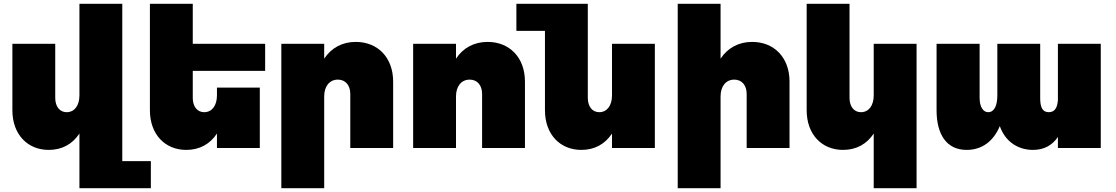

<svg xmlns="http://www.w3.org/2000/svg" viewBox="-20 -777 5859 1008"><path d="M622 69V-757H397V-276C397 -223 371 -188 330 -188C294 -188 270 -217 270 -263V-547H45V-198C45 -72 124 10 236 10C306 10 361 -21 397 -76V211H772V69Z M1372 -405V-547H992V-757H767V-198C767 -72 846 10 958 10C1028 10 1083 -21 1119 -76V0H1344V-317H1119V-276C1119 -223 1093 -188 1052 -188C1016 -188 992 -217 992 -263V-405Z M1848 -557C1776 -557 1719 -525 1682 -469V-547H1457V211H1682V-271C1682 -324 1710 -359 1754 -359C1793 -359 1819 -330 1819 -284V0H2044V-349C2044 -475 1963 -557 1848 -557Z M2540 -557C2468 -557 2411 -525 2374 -469V-547H2149V0H2374V-271C2374 -324 2402 -359 2446 -359C2485 -359 2511 -330 2511 -284V0H2736V-349C2736 -475 2655 -557 2540 -557Z M3193 -547V-276C3193 -223 3167 -188 3126 -188C3090 -188 3066 -217 3066 -263V-757H2691V-615H2841V-198C2841 -72 2920 10 3032 10C3102 10 3157 -21 3193 -76V0H3418V-547Z M3929 -557C3857 -557 3800 -525 3763 -469V-757H3538V211H3763V-271C3763 -324 3791 -359 3835 -359C3874 -359 3900 -330 3900 -284V0H4125V-349C4125 -475 4044 -557 3929 -557Z M4567 -547V-276C4567 -223 4541 -188 4500 -188C4464 -188 4440 -217 4440 -263V-757H4215V-198C4215 -72 4294 10 4406 10C4476 10 4531 -21 4567 -76V211H4792V-547Z M5534 -547V-251C5531 -212 5518 -188 5486 -188C5451 -188 5441 -217 5441 -263V-547H5216V-276C5216 -223 5200 -188 5168 -188C5141 -188 5123 -217 5123 -263V-547H4897V-198C4897 -72 4949 10 5055 10C5136 10 5196 -36 5229 -115C5256 -37 5321 10 5403 10C5462 10 5505 -15 5534 -58V0H5759V-547Z"/></svg>

Font: Montserrat arm Black
Style: Regular
Weight: 900
Designer: Julieta Ulanovsky
Foundry: Julieta Ulanovsky
Version: Version 6.000;PS 006.000;hotconv 1.0.88;makeotf.lib2.5.64775